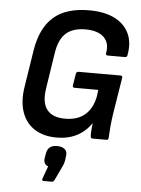

<svg xmlns="http://www.w3.org/2000/svg" viewBox="-60 -713 736 1003"><g transform="rotate(5 308.0 -211.5)"><path d="M254 11Q186 11 139 -19Q92 -49 72.5 -105Q53 -161 65 -238L96 -435Q115 -551 180.5 -608.5Q246 -666 367 -666Q447 -666 500 -639.5Q553 -613 576 -564.5Q599 -516 586 -449Q585 -439 574 -439H485Q472 -439 474 -450Q484 -505 452.5 -535Q421 -565 356 -565Q290 -565 254 -532.5Q218 -500 207 -429L178 -241Q166 -165 195 -128Q224 -91 290 -91Q356 -91 395 -125Q434 -159 446 -223L450 -256H326Q314 -256 316 -268L326 -330Q329 -341 338 -341H558Q571 -341 569 -330L540 -150Q533 -106 530 -72Q527 -38 526 -12Q526 0 515 0H443Q432 0 432 -12Q431 -25 432.5 -43Q434 -61 436 -79H435Q415 -50 388.5 -30Q362 -10 329 0.5Q296 11 254 11ZM208 243Q196 243 200 231L224 165Q196 155 203 119L206 101Q210 76 224 65.5Q238 55 262 55Q289 55 303 68Q317 81 312 106L310 123Q308 136 304 146.5Q300 157 293 171L264 232Q258 243 250 243Z"/></g></svg>

Font: Sofia Sans Semi Condensed
Style: Bold Italic
Weight: 700
Italic angle: -9°
Version: Version 4.100